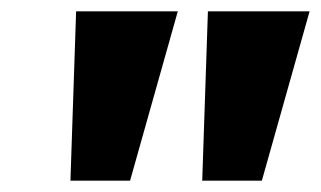

<svg xmlns="http://www.w3.org/2000/svg" viewBox="-20 -725 565 338"><path d="M104 -407 114 -705H293L209 -407ZM336 -407 346 -705H525L441 -407Z"/></svg>

Font: Nunito Sans 9pt ExtraBold
Style: Italic
Weight: 800
Italic angle: -9°
Version: Version 3.101;gftools[0.9.27]